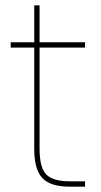

<svg xmlns="http://www.w3.org/2000/svg" viewBox="-20 -698 378 718"><path d="M108 -142V-520H20V-540H108V-678H128V-540H298V-520H128V-142Q128 -71 153 -45.5Q178 -20 241 -20H298V0H239Q169 0 138.5 -32Q108 -64 108 -142Z"/></svg>

Font: Poppins Thin
Style: Regular
Weight: 250
Designer: Ninad Kale (Devanagari), Jonny Pinhorn (Latin)
Foundry: Indian Type Foundry
Version: Version 3.200;PS 1.000;hotconv 16.6.54;makeotf.lib2.5.65590